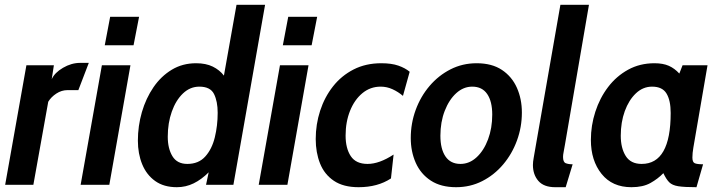

<svg xmlns="http://www.w3.org/2000/svg" viewBox="-20 -770 3006 800"><path d="M1.5 0 90 -498H204.5L195.5 -440Q207.5 -467 242.5 -487.5Q277.5 -508 314 -508H350L306.5 -394.5H261.5Q236.5 -394.5 214.8 -380.2Q193 -366 181 -346L119 0Z M416.5 -581.5 439 -700H559.5L536.5 -581.5ZM316 0 404.5 -498H523.5L435.5 0Z M717 10Q662.5 10 626.5 -15.8Q590.5 -41.5 572.5 -85.5Q554.5 -129.5 554.5 -184Q554.5 -245 571.2 -302.8Q588 -360.5 619.5 -406.5Q651 -452.5 695.8 -479.5Q740.5 -506.5 797 -506.5Q838 -506.5 866.5 -492.5Q895 -478.5 913 -455L965.5 -750H1084.5L952.5 0H838.5L849.5 -52Q819.5 -22 786.8 -6Q754 10 717 10ZM760.5 -87Q807.5 -87 835.2 -117.8Q863 -148.5 875 -197.5Q887 -246.5 887 -300Q887 -347.5 871.8 -378.2Q856.5 -409 810.5 -409Q772 -409 742.2 -380.5Q712.5 -352 695.8 -304.8Q679 -257.5 679 -200.5Q679 -151 698.5 -119Q718 -87 760.5 -87Z M1158.5 -581.5 1181 -700H1301.5L1278.5 -581.5ZM1058 0 1146.5 -498H1265.5L1177.5 0Z M1474 10Q1410.5 10 1371 -16.8Q1331.5 -43.5 1313.5 -89Q1295.5 -134.5 1295.5 -190.5Q1295.5 -252 1314 -308.8Q1332.5 -365.5 1367.5 -410Q1402.5 -454.5 1453.2 -480.5Q1504 -506.5 1568.5 -506.5Q1611.5 -506.5 1640 -496.5Q1668.5 -486.5 1687 -471L1659 -370.5Q1639 -387.5 1615.5 -398.2Q1592 -409 1566 -409Q1523 -409 1490 -381.8Q1457 -354.5 1438.5 -308.2Q1420 -262 1420 -205Q1420 -152 1441.5 -119.5Q1463 -87 1511.5 -87Q1560.5 -87 1620 -126L1609 -26.5Q1553.5 10 1474 10Z M1880.5 10Q1817 10 1775 -17.5Q1733 -45 1712.2 -91.8Q1691.5 -138.5 1691.5 -195Q1691.5 -256 1712 -312Q1732.5 -368 1769.8 -411.8Q1807 -455.5 1857 -481Q1907 -506.5 1966 -506.5Q2029.5 -506.5 2071.2 -478.8Q2113 -451 2133.8 -404.2Q2154.5 -357.5 2154.5 -301Q2154.5 -240.5 2134 -184.5Q2113.5 -128.5 2076.5 -84.8Q2039.5 -41 1989.5 -15.5Q1939.5 10 1880.5 10ZM1898.5 -87Q1936 -87 1966 -114.8Q1996 -142.5 2013.5 -189.2Q2031 -236 2031 -292.5Q2031 -347.5 2010 -378.2Q1989 -409 1947.5 -409Q1911 -409 1881 -381.8Q1851 -354.5 1833 -308Q1815 -261.5 1815 -204.5Q1815 -149 1836.2 -118Q1857.5 -87 1898.5 -87Z M2293.5 10Q2246 10 2223.2 -16.2Q2200.5 -42.5 2200.5 -82.5Q2200.5 -95.5 2203.8 -113Q2207 -130.5 2215 -177.5L2315 -750H2434L2334 -167.5Q2330.5 -146 2328.2 -135.2Q2326 -124.5 2326 -116Q2326 -94.5 2337.2 -90Q2348.5 -85.5 2366 -85.5L2337 10Z M2611 10Q2531 10 2486.5 -45.5Q2442 -101 2442 -187Q2442 -247 2460.5 -304.2Q2479 -361.5 2513.5 -407Q2548 -452.5 2597 -479.5Q2646 -506.5 2707 -506.5Q2742.5 -506.5 2766.8 -495.8Q2791 -485 2810.5 -463.5L2824 -498H2928L2869 -155Q2865 -132 2865 -113.5Q2865 -94 2875 -89.8Q2885 -85.5 2909.5 -85.5L2882 10Q2831.5 10 2806.2 6Q2781 2 2768.5 -10.5Q2756 -23 2744 -48.5Q2721.5 -25 2690.2 -7.5Q2659 10 2611 10ZM2653.5 -87Q2774.5 -87 2774.5 -299.5Q2774.5 -351.5 2757.2 -380.2Q2740 -409 2697 -409Q2659 -409 2629.5 -381Q2600 -353 2583.2 -306.8Q2566.5 -260.5 2566.5 -204.5Q2566.5 -153 2587.2 -120Q2608 -87 2653.5 -87Z"/></svg>

Font: Cabin Condensed
Style: Bold Italic
Weight: 700
Width: 3
Italic angle: -10°
Designer: Pablo Impallari
Foundry: Pablo Impallari. http://www.impallari.com Igino Marini. http://www.ikern.com
Version: Version 3.001; ttfautohint (v1.8.3)